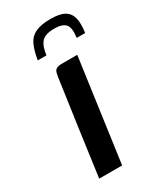

<svg xmlns="http://www.w3.org/2000/svg" viewBox="-166 -690 621 747"><g transform="rotate(-30 144.0 -316.5)"><path d="M49 0Q63 -105 78 -211Q93 -317 108 -422Q110 -435 112.5 -443Q115 -451 123 -455.5Q131 -460 148 -460H216L152 0ZM195 -633Q236 -633 257 -621Q278 -609 284.5 -584Q291 -559 285 -518H247Q253 -561 239.5 -577Q226 -593 189 -593Q148 -593 132 -575Q116 -557 111 -518H72Q79 -560 91 -585Q103 -610 128 -621.5Q153 -633 195 -633Z"/></g></svg>

Font: Genos Medium
Style: Italic
Weight: 500
Italic angle: -8°
Designer: Robert E. Leuschke
Foundry: Robert E. Leuschke
Version: Version 1.010